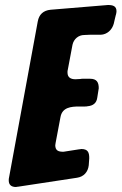

<svg xmlns="http://www.w3.org/2000/svg" viewBox="-20 -753 486 768"><path d="M288 -42C315 -46 332 -65 335 -92L337 -120C337 -143 332 -157 305 -157L300 -156H298L234 -146C214 -146 201 -150 201 -173L202 -177V-179L222 -285C229 -324 265 -327 297 -327H320C323 -327 327 -327 330 -328C353 -330 366 -341 369 -362L375 -400C375 -424 367 -438 340 -438H312C308 -438 304 -438 301 -437L282 -436C263 -436 250 -443 250 -463C250 -468 250 -471 251 -473L270 -574C275 -597 294 -613 317 -613L340 -614H383C408 -615 428 -633 435 -658C438 -670 440 -681 443 -692L444 -695C445 -700 446 -704 446 -708C446 -729 431 -733 412 -733L182 -714C153 -711 136 -695 131 -667L16 -42C15 -39 15 -36 15 -31C15 -14 25 -5 44 -5L49 -6H51Z"/></svg>

Font: Bangerz
Style: Bold
Weight: 700
Designer: vernon adams
Foundry: Vernon Adams
Version: Version 2.10;December 28, 2023;FontCreator 13.0.0.2683 64-bi